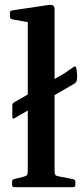

<svg xmlns="http://www.w3.org/2000/svg" viewBox="-20 -775 341 795"><path d="M39 -285Q31 -281 31 -291V-338Q31 -348 40 -352L246 -471L285 -498Q292 -503 296 -494Q298 -483 299 -469Q300 -455 298 -442Q296 -434 287 -428ZM95 0V-568H206V0ZM39 0Q30 0 30 -10V-22Q30 -32 40 -34L74 -42Q89 -46 92 -50.5Q95 -55 95 -70V-180H206V-69Q206 -55 209.5 -50.5Q213 -46 227 -44L283 -33Q292 -31 292 -22V-9Q292 0 282 0ZM95 -567V-714L113 -680L30 -695Q21 -697 21 -707V-721Q21 -731 31 -732L178 -754Q193 -756 199.5 -752.5Q206 -749 206 -735V-567Z"/></svg>

Font: Hahmlet Medium
Style: Regular
Weight: 500
Version: Version 1.002